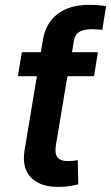

<svg xmlns="http://www.w3.org/2000/svg" viewBox="-20 -753 451 780"><path d="M216.3 6.3Q141.1 6.3 104.7 -33Q68.4 -72.3 79.6 -141.1L138.7 -496.6H262.7L207 -162.1Q201.7 -129.4 213.4 -114Q225.1 -98.6 256.3 -98.6Q265.1 -98.6 275.9 -99.6Q286.6 -100.6 295.9 -102.5L297.9 -4.4Q278.3 1 257.6 3.7Q236.8 6.3 216.3 6.3ZM52.7 -443.4 68.8 -541H377.9L361.8 -443.4ZM129.4 -441.4 146 -541 153.8 -588.9Q165.5 -659.2 213.9 -696.3Q262.2 -733.4 344.2 -733.4Q364.7 -733.4 382.1 -731.7Q399.4 -730 411.1 -727.5L395.5 -631.8Q385.7 -632.8 374.8 -633.5Q363.8 -634.3 354 -634.3Q319.8 -634.3 302.2 -623.5Q284.7 -612.8 280.3 -588.4L272.5 -541L255.9 -441.4Z"/></svg>

Font: Inter 17pt SemiBold
Style: Italic
Weight: 600
Italic angle: -9.3988°
Version: Version 4.001;git-66647c0bb